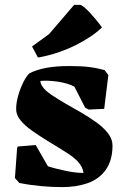

<svg xmlns="http://www.w3.org/2000/svg" viewBox="-20 -752 507 785"><path d="M235 13Q193 13 148.5 9Q104 5 59 -4L41 -24L50 -147L53 -153L126 -159L176 -72Q195 -66 214 -61.5Q233 -57 251 -53Q270 -49 287.5 -47Q305 -45 321 -45Q321 -51 319 -57Q317 -63 314 -69Q299 -98 257.5 -124.5Q216 -151 171 -178Q139 -198 110.5 -218Q82 -238 64 -260Q46 -282 46 -306Q46 -332 54.5 -361.5Q63 -391 75.5 -416Q88 -441 100 -452Q157 -482 262 -482Q312 -482 344.5 -478Q377 -474 408 -465L423 -445L406 -307L343 -304L328 -312L284 -398Q257 -412 217 -418Q175 -424 145 -421Q145 -412 153 -399Q164 -382 190 -364.5Q216 -347 247 -329Q279 -311 312.5 -291.5Q346 -272 375 -251Q404 -230 422 -206.5Q440 -183 440 -157Q440 -93 409 -53Q382 -18 336.5 -2.5Q291 13 235 13ZM135 -517 111 -562 181 -613 283 -732H310Q327 -723 349.5 -698Q372 -673 388 -652L397 -640Q357 -601 288.5 -567Q220 -533 143 -518Z"/></svg>

Font: Labrada Black
Style: Regular
Weight: 900
Designer: Mercedes Jáuregui
Foundry: Omnibus-Type Team
Version: Version 1.000; ttfautohint (v1.8.4.7-5d5b)